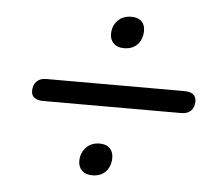

<svg xmlns="http://www.w3.org/2000/svg" viewBox="-42 -581 684 589"><g transform="rotate(5 300.0 -286.5)"><path d="M92 -253Q75 -253 65.5 -260Q56 -267 56 -281Q56 -299 66.5 -310Q77 -321 96 -321H521Q540 -321 549 -313.5Q558 -306 558 -293Q558 -274 547.5 -263.5Q537 -253 518 -253ZM262 -39Q242 -39 230.5 -50Q219 -61 219 -79Q219 -104 235 -121Q251 -138 277 -138Q297 -138 308 -127Q319 -116 319 -98Q319 -72 304 -55.5Q289 -39 262 -39ZM325 -436Q305 -436 293.5 -447Q282 -458 282 -476Q282 -501 298 -517.5Q314 -534 340 -534Q360 -534 371 -523.5Q382 -513 382 -495Q382 -469 367 -452.5Q352 -436 325 -436Z"/></g></svg>

Font: Nunito ExtraLight Medium
Style: Italic
Weight: 500
Italic angle: -9°
Version: Version 3.602